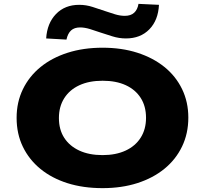

<svg xmlns="http://www.w3.org/2000/svg" viewBox="-20 -963 1061 994"><path d="M511 11Q411 11 330 -14.5Q249 -40 190 -88Q131 -136 98.5 -203Q66 -270 66 -353Q66 -434 98.5 -501Q131 -568 190 -616Q249 -664 330.5 -690Q412 -716 511 -716Q610 -716 691 -690Q772 -664 831 -616.5Q890 -569 922.5 -502Q955 -435 955 -354Q955 -272 922.5 -204.5Q890 -137 831 -89Q772 -41 691 -15Q610 11 511 11ZM511 -160Q580 -160 630.5 -183.5Q681 -207 708.5 -250.5Q736 -294 736 -353Q736 -413 708.5 -456Q681 -499 631 -522Q581 -545 511 -545Q441 -545 390.5 -521.5Q340 -498 312.5 -454.5Q285 -411 285 -352Q285 -292 312.5 -249.5Q340 -207 390.5 -183.5Q441 -160 511 -160ZM324 -758 219 -764Q224 -843 270 -890.5Q316 -938 390 -938Q426 -938 459.5 -927Q493 -916 523 -906Q549 -897 575.5 -889Q602 -881 626 -881Q657 -881 674.5 -897Q692 -913 697 -943L803 -938Q799 -858 753 -811Q707 -764 632 -764Q596 -764 561.5 -775Q527 -786 499 -795Q474 -804 446 -812.5Q418 -821 395 -821Q365 -821 348 -805.5Q331 -790 324 -758Z"/></svg>

Font: Nunito Sans 10pt Expanded Black
Style: Regular
Weight: 900
Width: 7
Designer: Vernon Adams
Foundry: Vernon Adams
Version: Version 3.101;gftools[0.9.27]